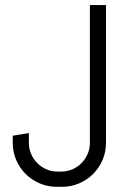

<svg xmlns="http://www.w3.org/2000/svg" viewBox="-20 -720 494 750"><path d="M394 -162.1Q394 -126.5 380.6 -95.2Q367.2 -64 343.8 -40.5Q320.3 -17.1 289.1 -3.7Q257.8 9.8 222.2 9.8H202.1Q166.5 9.8 135 -3.7Q103.5 -17.1 80.1 -40.5Q56.6 -64 43.2 -95.2Q29.8 -126.5 29.8 -162.1V-189.9L92.8 -200.2V-162.1Q92.8 -138.7 101.6 -118.4Q110.4 -98.1 125.7 -82.8Q141.1 -67.4 161.4 -58.6Q181.6 -49.8 205.1 -49.8H219.2Q242.2 -49.8 262.7 -58.6Q283.2 -67.4 298.3 -82.8Q313.5 -98.1 322.3 -118.4Q331.1 -138.7 331.1 -162.1V-700.2H394V-162.1Z"/></svg>

Font: Abel
Style: Regular
Weight: 400
Designer: Matthew Desmond
Foundry: Matthew Desmond
Version: Version 1.002